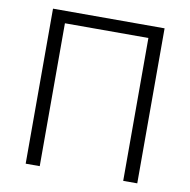

<svg xmlns="http://www.w3.org/2000/svg" viewBox="-81 -808 880 888"><g transform="rotate(10 359.0 -364.0)"><path d="M621 -728H97V0H163V-671H555V0H621Z"/></g></svg>

Font: Wafeq Light
Style: Regular
Weight: 300
Designer: Rasmus Andersson & Azza Alameddine
Foundry: Google & TypeTogether
Version: Version 3.000;January 28, 2025;FontCreator 15.0.0.3014 64-bi